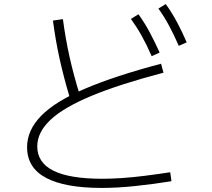

<svg xmlns="http://www.w3.org/2000/svg" viewBox="-20 -875 1040 943"><path d="M480 48Q299 48 206 -1.5Q113 -51 113 -152Q113 -235 181.5 -305.5Q250 -376 395.5 -438.5Q541 -501 771 -562L783 -518Q566 -461 429 -404Q292 -347 227.5 -286Q163 -225 163 -156Q163 -76 242.5 -36.5Q322 3 482 3Q527 3 579 -0.5Q631 -4 690.5 -11.5Q750 -19 816 -29L822 15Q736 29 646.5 38.5Q557 48 480 48ZM322 -398Q293 -495 273 -585Q253 -675 240 -774L289 -781Q302 -683 322 -594Q342 -505 371 -411ZM725 -599Q700 -656 676 -699Q652 -742 623 -782L660 -805Q691 -762 715.5 -716Q740 -670 764 -617ZM858 -650Q833 -707 809.5 -750.5Q786 -794 758 -833L794 -855Q825 -812 849.5 -766Q874 -720 897 -667Z"/></svg>

Font: M PLUS 2 Thin Light
Style: Regular
Weight: 300
Version: Version 1.001